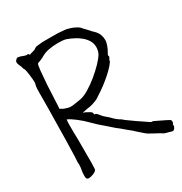

<svg xmlns="http://www.w3.org/2000/svg" viewBox="-164 -809 895 943"><g transform="rotate(-30 283.5 -337.5)"><path d="M218.8 -282.2Q223.6 -280.3 226.6 -278.3Q229.5 -276.4 233.4 -274.4Q238.3 -272.5 242.2 -269.5Q250 -263.7 250 -261.7Q250 -260.7 250 -259.8L251 -256.8Q251 -255.9 251 -254.9L252.9 -251Q253.9 -250 255.9 -250H258.8Q259.8 -249 262.2 -248Q264.6 -247.1 267.6 -243.2Q282.2 -224.6 288.1 -219.7Q306.6 -204.1 308.6 -202.1Q335.9 -172.9 356.4 -163.1Q360.4 -157.2 411.1 -122.1Q439.5 -102.5 468.8 -83Q474.6 -79.1 476.6 -79.1Q486.3 -79.1 488.3 -77.1Q565.4 -41 565.4 -37.1Q569.3 -20.5 561.5 -16.6V-14.6Q563.5 -5.9 558.6 2Q551.8 13.7 545.9 11.7Q543.9 11.7 543.9 11.7Q543.9 13.7 541.5 12.2Q539.1 10.7 527.3 7.8Q501 2 493.2 -4.9Q484.4 -10.7 458 -24.4Q430.7 -38.1 418.9 -48.8Q388.7 -75.2 387.7 -76.2Q379.9 -85 353.5 -105.5Q329.1 -126 327.1 -127.9Q319.3 -134.8 310.5 -140.6Q296.9 -153.3 277.3 -169.9Q239.3 -201.2 218.8 -222.7Q192.4 -250 165.5 -270.5Q138.7 -291 122.1 -297.9Q120.1 -286.1 120.1 -273.4V-225.6L121.1 -184.6V-49.8Q120.1 -37.1 120.1 -26.9Q120.1 -16.6 119.1 -14.6Q117.2 -9.8 111.3 -5.9Q105.5 -2 98.1 1Q90.8 3.9 84 5.4Q77.1 6.8 73.2 6.8Q63.5 6.8 60.5 0Q58.6 -4.9 58.6 -8.8Q58.6 -12.7 58.6 -17.6Q58.6 -25.4 59.1 -30.3Q59.6 -35.2 60.5 -41Q64.5 -59.6 64.5 -77.1Q64.5 -79.1 64 -82Q63.5 -85 63.5 -88.9Q64.5 -104.5 65.4 -121.1Q68.4 -210.9 69.3 -300.8Q71.3 -389.6 71.3 -479.5Q71.3 -489.3 71.8 -500Q72.3 -510.7 74.2 -519.5Q77.1 -528.3 77.1 -536.1Q77.1 -542 76.2 -553.2Q75.2 -564.5 73.7 -576.7Q72.3 -588.9 70.3 -599.6Q67.4 -613.3 65.4 -616.2Q61.5 -620.1 60.5 -627Q59.6 -633.8 55.7 -640.6Q48.8 -654.3 48.8 -663.1Q48.8 -670.9 54.7 -675.8Q63.5 -684.6 68.4 -681.6Q70.3 -680.7 72.3 -680.7Q77.1 -680.7 79.1 -679.7Q85 -676.8 94.7 -673.8Q105.5 -669.9 111.3 -669.9H114.3L115.2 -670.9H119.1L123 -665Q124 -663.1 127 -664.1Q132.8 -667 146.5 -669.9Q157.2 -672.9 160.2 -675.8Q165 -679.7 169.9 -681.6Q175.8 -683.6 186 -684.1Q196.3 -684.6 209 -686.5H274.4Q299.8 -686.5 306.6 -685.5Q331.1 -682.6 338.9 -682.6Q342.8 -682.6 358.4 -677.7Q364.3 -675.8 368.2 -674.8Q376 -671.9 377.9 -670.9Q384.8 -667 391.6 -664.1Q402.3 -658.2 406.2 -654.3Q415 -643.6 427.7 -630.9Q433.6 -625 438 -620.1Q442.4 -615.2 446.3 -610.4Q451.2 -606.4 455.6 -601.6Q460 -596.7 464.8 -591.8Q481.4 -570.3 481.4 -541Q481.4 -527.3 474.6 -509.8Q467.8 -492.2 460 -479.5Q455.1 -472.7 455.1 -465.8L457 -464.8V-458Q455.1 -457 455.1 -456.1Q453.1 -451.2 452.1 -451.2Q449.2 -444.3 449.2 -443.4Q448.2 -438.5 447.3 -436.5Q437.5 -421.9 419.9 -404.3Q402.3 -386.7 381.3 -369.6Q360.4 -352.5 338.9 -337.4Q317.4 -322.3 299.8 -311.5Q289.1 -305.7 270.5 -299.8Q252 -293.9 238.3 -293Q236.3 -293 231.9 -292Q227.5 -291 222.7 -290Q216.8 -288.1 210.9 -288.1Q209 -288.1 209 -287.1V-286.1Q210 -286.1 210.9 -285.2Q212.9 -285.2 213.9 -284.2Q215.8 -284.2 216.8 -283.2H218.8ZM117.2 -360.4Q120.1 -359.4 122.1 -358.4L131.8 -352.5Q136.7 -350.6 141.6 -348.6Q160.2 -341.8 169.9 -341.8Q183.6 -341.8 198.2 -344.7Q212.9 -347.7 229.5 -349.6Q251 -353.5 279.3 -370.6Q307.6 -387.7 335 -410.2Q362.3 -432.6 385.3 -456.5Q408.2 -480.5 418 -498Q425.8 -514.6 425.8 -533.2Q425.8 -553.7 416 -570.3Q406.2 -586.9 390.6 -600.1Q375 -613.3 356 -623Q336.9 -632.8 318.4 -639.6Q308.6 -642.6 296.9 -643.6Q285.2 -644.5 271.5 -644.5Q246.1 -644.5 219.2 -639.6Q192.4 -634.8 168 -619.1Q165 -617.2 161.1 -616.2Q157.2 -615.2 152.3 -612.3Q141.6 -609.4 137.7 -606.4Q133.8 -602.5 130.4 -569.3Q127 -536.1 124 -491.2Q123 -470.7 122.1 -450.2Q121.1 -429.7 120.1 -411.6Q119.1 -393.6 118.7 -379.9Q118.2 -366.2 117.2 -360.4Z"/></g></svg>

Font: ToneOZ-YinPZ-Tsuipita-TC
Style: Regular
Weight: 400
Designer: ÂÆ£ÂøóÂáåJeffrey Xuan(jeffreyx@gmail.com, ToneOZ.com) ÈòøÂù§(cjkFonts)
Foundry: ToneOZ
Version: Version 0.24071